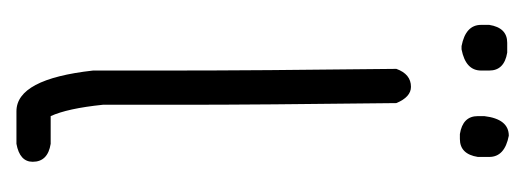

<svg xmlns="http://www.w3.org/2000/svg" viewBox="-220 -424 630 230"><g transform="rotate(90 95.0 -309.0)"><path d="M84 -486.3Q96.2 -486.3 103.5 -468.8Q105.5 -304.2 105.5 -212.9V-117.2Q109.9 -74.7 119.1 -54.7H152.3Q173.8 -51.3 173.8 -33.2Q173.8 -17.6 152.3 -13.7H113.3Q74.7 -13.7 64.5 -105.5V-197.3Q64.5 -302.2 62.5 -468.8Q68.8 -486.3 84 -486.3ZM142.6 -603.5Q168 -598.6 168 -580.1V-566.4Q164.6 -544.9 146.5 -544.9H140.6Q119.1 -548.3 119.1 -566.4V-574.2Q122.6 -603.5 142.6 -603.5ZM31.2 -601.6H43Q64.5 -598.1 64.5 -580.1V-570.3Q64.5 -551.8 39.1 -546.9H35.2Q9.8 -551.8 9.8 -570.3V-580.1Q13.2 -601.6 31.2 -601.6Z"/></g></svg>

Font: CEF Fonts CJK
Style: Regular
Weight: 400
Designer: PartyBoss (派对大魔王)
Version: Release 2.25